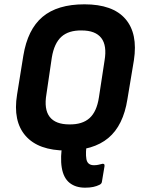

<svg xmlns="http://www.w3.org/2000/svg" viewBox="-20 -686 654 889"><path d="M374 183Q330 183 302 160.5Q274 138 266 90.5Q258 43 270 -28Q273 -40 284 -41L374 -43Q385 -45 383 -30Q375 22 380 50.5Q385 79 415 79Q426 79 435 77Q444 75 452 73Q457 71 461 73.5Q465 76 464 83L452 155Q451 165 440 170Q428 176 412 179.5Q396 183 374 183ZM287 11Q158 11 98.5 -57Q39 -125 59 -248L88 -428Q108 -550 177 -608Q246 -666 371 -666Q502 -666 560.5 -598.5Q619 -531 600 -407L570 -227Q551 -105 481.5 -47Q412 11 287 11ZM301 -110Q361 -109 394.5 -139Q428 -169 438 -235L464 -405Q476 -475 449 -510Q422 -545 358 -545Q298 -546 264.5 -516Q231 -486 220 -420L195 -250Q183 -180 210 -145Q237 -110 301 -110Z"/></svg>

Font: Sofia Sans Semi Condensed ExtraBold
Style: Italic
Weight: 800
Italic angle: -9°
Version: Version 4.100